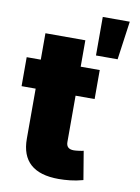

<svg xmlns="http://www.w3.org/2000/svg" viewBox="-90 -862 676 930"><g transform="rotate(10 248.5 -397.0)"><path d="M369.1 -545.9V-403.3H275.4V-175.3Q275.4 -141.1 312.5 -141.1Q321.3 -141.1 338.1 -143.3Q355 -145.5 360.4 -147.5L383.8 -7.3Q350.1 2 320.3 5.1Q290.5 8.3 264.2 8.3Q79.1 8.3 79.1 -157.2V-403.3H9.8V-545.9H79.1V-675.8H275.4V-545.9ZM338.9 -612.3V-801.8H471.7L445.3 -612.3Z"/></g></svg>

Font: Inter Black
Style: Regular
Weight: 900
Designer: Rasmus Andersson
Foundry: rsms
Version: Version 4.000;git-a52131595